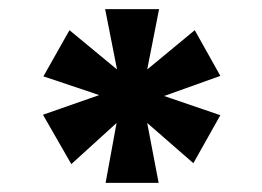

<svg xmlns="http://www.w3.org/2000/svg" viewBox="-20 -760 573 420"><path d="M302 -608 406 -694 462 -594 339 -550 462 -508 403 -403 302 -491 327 -360H211L235 -491L136 -401L74 -509L197 -552L75 -593L132 -694L236 -608L210 -740H328Z"/></svg>

Font: Parkinsans Light
Style: Bold
Weight: 700
Version: Version 1.000